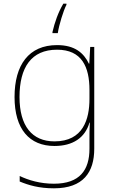

<svg xmlns="http://www.w3.org/2000/svg" viewBox="-20 -783 623 1043"><path d="M341 -757V-763H324C296 -716 277 -661 265 -609V-603H294C300 -646 325 -727 341 -757ZM290 -538C136 -538 59 -430 59 -256C59 -81 140 10 276 10C375 10 442 -34 466 -117H468C466 -78 466 -56 466 -17V25C466 140 414 215 273 215C198 215 135 196 87 173V203C135 223 192 240 273 240C433 240 492 152 492 25V-528H470L465 -437H463C435 -495 387 -538 290 -538ZM290 -513C425 -513 466 -419 466 -294V-246C466 -136 432 -15 276 -15C154 -15 86 -99 86 -256C86 -417 150 -513 290 -513Z"/></svg>

Font: Noto Sans Sinhala Thin
Style: Regular
Weight: 100
Designer: Jelle Bosma - Monotype Design Team
Foundry: Monotype Imaging Inc.
Version: Version 2.006